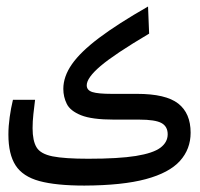

<svg xmlns="http://www.w3.org/2000/svg" viewBox="-20 -578 626 601"><path d="M244.1 2.9Q155.8 2.9 103.5 -11.2Q51.3 -25.4 28.8 -60.3Q6.3 -95.2 6.3 -156.7Q6.3 -183.1 10.3 -211.4Q14.2 -239.7 20.5 -265.6H89.8Q86.9 -243.2 84.5 -220.7Q82 -198.2 82 -176.8Q82 -137.2 94.5 -116.7Q106.9 -96.2 144.5 -88.6Q182.1 -81.1 256.3 -81.1Q351.1 -81.1 405.3 -89.8Q459.5 -98.6 482.2 -115.7Q504.9 -132.8 504.9 -157.7Q504.9 -182.1 485.4 -192.9Q465.8 -203.6 415.5 -203.6H336.9Q267.6 -203.6 233.6 -217.3Q199.7 -231 189 -252.9Q178.2 -274.9 178.2 -299.8Q178.2 -338.4 205.1 -377Q231.9 -415.5 290.3 -459.5Q348.6 -503.4 443.4 -557.6L446.8 -472.7Q337.9 -408.2 294.7 -371.3Q251.5 -334.5 251.5 -311Q251.5 -295.4 269.3 -289.8Q287.1 -284.2 329.6 -284.2H408.7Q499 -284.2 537.8 -253.9Q576.7 -223.6 576.7 -162.6Q576.7 -111.3 543.2 -74.2Q509.8 -37.1 436.5 -17.3Q363.3 2.4 244.1 2.9Z"/></svg>

Font: Cascadia Mono NF SemiLight
Style: Regular
Weight: 350
Monospace: yes
Designer: Aaron Bell
Foundry: Saja Typeworks
Version: Version 2404.023; ttfautohint (v1.8.4)